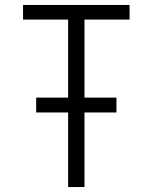

<svg xmlns="http://www.w3.org/2000/svg" viewBox="-20 -755 616 775"><path d="M255 0H321V-301H450V-361H321V-676H503V-735H73V-676H255V-361H126V-301H255Z"/></svg>

Font: Iosevka Sparkle Light
Style: Regular
Weight: 300
Designer: Belleve Invis
Foundry: Belleve Invis
Version: Version 4.5.0; ttfautohint (v1.8.3)